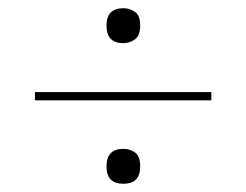

<svg xmlns="http://www.w3.org/2000/svg" viewBox="-20 -591 599 467"><path d="M280 -486Q296 -486 308.5 -495.5Q321 -505 321 -529Q321 -553 308.5 -562Q296 -571 280 -571Q239 -571 239 -529Q239 -486 280 -486ZM65 -347H494V-367H65ZM280 -144Q321 -144 321 -186Q321 -211 308.5 -220Q296 -229 280 -229Q239 -229 239 -186Q239 -144 280 -144Z"/></svg>

Font: Noto Serif Display Semi
Style: Regular
Weight: 600
Designer: Monotype Design Team
Foundry: Monotype Imaging Inc.
Version: Version 1.900